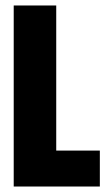

<svg xmlns="http://www.w3.org/2000/svg" viewBox="-20 -680 391 700"><path d="M30 0V-660H185V0ZM57 0V-131H344V0Z"/></svg>

Font: Bricolage Grotesque 72pt Condensed ExtraBold
Style: Regular
Weight: 800
Width: 3
Designer: Mathieu Triay
Foundry: Atelier Triay
Version: Version 1.001;gftools[0.9.33.dev8+g029e19f]